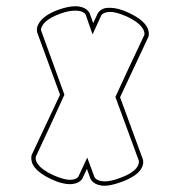

<svg xmlns="http://www.w3.org/2000/svg" viewBox="-20 -565 576 614"><path d="M315 15C289 15 282 2 282 1L259 -61L231 -1C231 -1 229 5 218 8C214 9 210 10 204 10C192 10 175 6 150 -5C100 -28 94 -50 94 -59C94 -63 95 -65 95 -65C126 -131 156 -196 186 -262L112 -466C112 -466 111 -468 111 -470C111 -473 112 -477 115 -482C120 -492 134 -507 172 -521C193 -529 209 -531 221 -531C247 -531 254 -519 254 -518L276 -455L304 -516C304 -516 307 -522 318 -525C322 -526 326 -527 332 -527C344 -527 361 -523 386 -512C436 -489 442 -466 442 -457C442 -453 441 -452 441 -452C410 -386 379 -321 349 -255L424 -51V-47C424 -39 420 -16 364 4C343 12 327 15 315 15ZM315 29C329 29 345 25 368 17C401 5 424 -10 433 -28C437 -35 438 -42 438 -47C438 -52 437 -54 437 -55L364 -254L454 -446C455 -447 456 -451 456 -457C456 -461 455 -467 453 -473C445 -492 424 -509 392 -524C369 -535 349 -540 332 -540C325 -540 319 -540 313 -538C298 -533 293 -523 292 -521L278 -491L267 -522C266 -524 257 -545 221 -545C207 -545 190 -542 167 -534C134 -522 112 -506 103 -488C99 -481 98 -475 98 -470C98 -465 99 -462 99 -461L172 -262L82 -71C81 -70 80 -65 80 -59C80 -55 81 -49 83 -43C91 -24 112 -7 144 8C167 19 187 24 204 24C211 24 217 23 223 21C238 16 243 7 244 5L258 -25L269 6C270 8 279 29 315 29Z"/></svg>

Font: Platiipus Light
Style: Light
Weight: 400
Version: Version 001.000